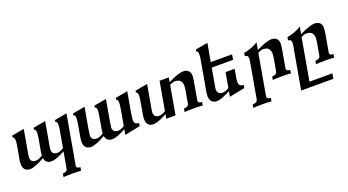

<svg xmlns="http://www.w3.org/2000/svg" viewBox="-63 -1427 4327 2388"><g transform="rotate(-20 2101.0 -233.5)"><path d="M697.3 244.1 587.9 240.7 464.8 244.1 472.7 200.2Q529.3 200.2 536.1 160.2L574.2 -56.2Q452.1 9.8 397 9.8Q315.9 9.8 305.2 -64Q168.5 9.8 113.8 9.8Q19.5 9.8 19.5 -92.8Q19.5 -117.2 24.9 -147L55.7 -320.3Q62.5 -359.4 62.5 -384.8Q62.5 -433.6 37.6 -433.6L42 -458.5L205.1 -487.8L147.5 -160.2Q144.5 -144 144.5 -130.9Q144.5 -64.5 214.8 -64.5Q247.1 -64.5 303.2 -98.6Q303.7 -120.6 308.1 -147L338.9 -320.3Q345.7 -359.4 345.7 -384.8Q345.7 -433.6 320.8 -433.6L325.2 -458.5L488.3 -487.8L430.7 -160.2Q427.7 -144 427.7 -130.9Q427.7 -64.5 498 -64.5Q530.8 -64.5 581.5 -95.2L621.1 -320.3Q627.9 -359.9 627.9 -385.7Q627.9 -433.6 604 -433.6L608.4 -458.5L770.5 -487.8L656.2 160.2L655.3 168.5Q655.3 200.2 705.1 200.2Z M1366.7 14.6 1379.4 -56.2Q1255.9 9.8 1201.7 9.8Q1120.6 9.8 1109.9 -64Q977.5 9.8 918.5 9.8Q824.2 9.8 824.2 -92.8Q824.2 -122.1 845.7 -235.8Q867.2 -349.6 867.2 -384.8Q867.2 -433.6 842.3 -433.6L846.7 -458.5L1009.8 -487.8Q949.2 -154.3 949.2 -131.3Q949.2 -64.5 1020 -64.5Q1052.2 -64.5 1107.9 -98.6Q1108.4 -130.4 1129.4 -240Q1150.4 -349.6 1150.4 -384.8Q1150.4 -433.6 1125.5 -433.6L1129.9 -458.5L1293 -487.8Q1232.4 -154.3 1232.4 -131.3Q1232.4 -64.5 1303.2 -64.5Q1335.9 -64.5 1386.2 -95.2Q1432.6 -345.2 1432.6 -385.7Q1432.6 -433.6 1408.7 -433.6L1413.1 -458.5L1575.2 -487.8Q1516.6 -170.9 1516.6 -130.9Q1516.6 -96.2 1531.2 -81.5Q1545.9 -66.9 1579.1 -66.4L1572.3 -26.9Z M1746.1 9.8Q1652.3 9.8 1652.3 -91.8Q1652.3 -116.2 1657.7 -147L1688 -320.3Q1694.8 -359.4 1694.8 -384.8Q1694.8 -433.6 1669.9 -433.6L1674.3 -458.5L1837.9 -487.8L1779.8 -160.2Q1776.9 -144.5 1776.9 -131.3Q1776.9 -64.5 1847.7 -64.5Q1880.4 -64.5 1930.7 -95.2L1997.1 -472.7H2119.6L2109.4 -413.1Q2244.1 -482.4 2311.5 -482.4Q2356 -482.4 2379.9 -458.3Q2403.8 -434.1 2403.8 -395Q2403.8 -364.3 2393.6 -305.7L2354.5 -84.5L2353.5 -75.7Q2353.5 -43.9 2403.8 -43.9L2396.5 0Q2350.6 -4.4 2282.2 -4.4Q2203.1 -4.4 2156.7 0L2164.1 -43.9Q2222.2 -43.9 2231 -84.5L2262.2 -262.2Q2266.1 -286.1 2266.1 -306.2Q2266.1 -401.4 2170.9 -401.4Q2143.1 -401.4 2103 -378.4L2036.6 0H1914.1L1923.8 -56.2Q1800.8 9.8 1746.1 9.8Z M2751 14.6 2763.7 -56.2Q2640.6 9.8 2585.9 9.8Q2491.7 9.8 2491.7 -92.8Q2491.7 -117.2 2497.1 -147L2567.4 -544.9Q2574.2 -584 2574.2 -609.4Q2574.2 -658.2 2549.3 -658.2L2553.7 -683.1L2717.3 -712.4L2674.8 -472.7H2957L2944.8 -404.3H2662.6L2619.6 -160.2Q2616.7 -144.5 2616.7 -131.3Q2616.7 -64.5 2687.5 -64.5Q2720.2 -64.5 2770.5 -95.2L2805.2 -293H2925.3L2905.3 -178.7Q2900.9 -151.4 2900.9 -130.9Q2900.9 -96.2 2915.5 -81.5Q2930.2 -66.9 2963.4 -66.4L2956.5 -26.9Z M3217.8 244.1Q3172.4 239.7 3104 239.7Q3024.9 239.7 2978 244.1L2985.8 200.2Q3043.5 200.2 3053.2 159.7L3139.2 -329.1Q3140.6 -339.8 3140.6 -349.1Q3140.6 -397 3098.1 -397L3105 -438Q3210.9 -457.5 3293.9 -508.8L3276.4 -413.1Q3412.1 -482.4 3478.5 -482.4Q3522.9 -482.4 3547.1 -458.5Q3571.3 -434.6 3571.3 -395Q3571.3 -364.3 3561 -305.7L3522 -84.5L3521 -75.7Q3521 -43.9 3571.3 -43.9L3563.5 0Q3518.1 -4.4 3449.7 -4.4Q3370.6 -4.4 3323.7 0L3331.5 -43.9Q3389.6 -43.9 3398.4 -84.5L3429.7 -262.2Q3433.6 -286.1 3433.6 -306.2Q3433.6 -401.4 3338.4 -401.4Q3310.5 -401.4 3270.5 -378.4L3175.8 159.7L3174.8 168.5Q3174.8 200.2 3225.6 200.2Z M4036.1 244.1H3610.4L3711.4 -329.1Q3712.9 -339.8 3712.9 -349.1Q3712.9 -397 3670.4 -397L3677.2 -438Q3783.2 -457.5 3866.2 -508.8L3848.6 -413.1Q3984.4 -482.4 4050.8 -482.4Q4095.2 -482.4 4119.4 -458.5Q4143.6 -434.6 4143.6 -395Q4143.6 -364.3 4133.3 -305.7L4094.2 -84.5L4093.3 -75.7Q4093.3 -43.9 4143.6 -43.9L4135.7 0Q4090.3 -4.4 4022 -4.4Q3942.9 -4.4 3896 0L3903.8 -43.9Q3961.9 -43.9 3970.7 -84.5L4002 -262.2Q4005.9 -286.1 4005.9 -306.2Q4005.9 -401.4 3910.6 -401.4Q3882.8 -401.4 3842.8 -378.4L3745.1 175.8H4048.3Z"/></g></svg>

Font: Kelvinch
Style: Bold Italic
Weight: 700
Italic angle: -10°
Designer: Paul James Miller
Foundry: High-Logic / Made with FontCreator
Version: Version 3.30 September 23, 2016